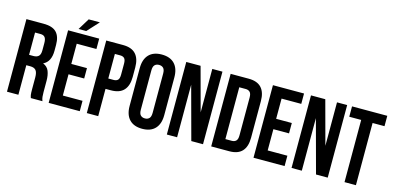

<svg xmlns="http://www.w3.org/2000/svg" viewBox="-75 -1315 3679 1789"><g transform="rotate(15 1764.5 -420.0)"><path d="M270 0Q268 -7 266 -13Q264 -19 262.5 -28Q261 -37 260.5 -51Q260 -65 260 -86V-196Q260 -245 243 -265Q226 -285 188 -285H150V0H40V-700H206Q292 -700 330.5 -660Q369 -620 369 -539V-484Q369 -376 297 -342Q339 -325 354.5 -286.5Q370 -248 370 -193V-85Q370 -59 372 -39.5Q374 -20 382 0ZM150 -600V-385H193Q224 -385 241.5 -401Q259 -417 259 -459V-528Q259 -566 245.5 -583Q232 -600 203 -600Z M552 -405H703V-305H552V-100H742V0H442V-700H742V-600H552ZM709 -848 607 -737H533L601 -848Z M972 -700Q1055 -700 1095.5 -656Q1136 -612 1136 -527V-436Q1136 -351 1095.5 -307Q1055 -263 972 -263H920V0H810V-700ZM920 -600V-363H972Q998 -363 1012 -377Q1026 -391 1026 -429V-534Q1026 -572 1012 -586Q998 -600 972 -600Z M1288 -161Q1288 -123 1303.5 -107.5Q1319 -92 1345 -92Q1371 -92 1386.5 -107.5Q1402 -123 1402 -161V-539Q1402 -577 1386.5 -592.5Q1371 -608 1345 -608Q1319 -608 1303.5 -592.5Q1288 -577 1288 -539ZM1178 -532Q1178 -617 1221 -662.5Q1264 -708 1345 -708Q1426 -708 1469 -662.5Q1512 -617 1512 -532V-168Q1512 -83 1469 -37.5Q1426 8 1345 8Q1264 8 1221 -37.5Q1178 -83 1178 -168Z M1681 -507V0H1582V-700H1720L1833 -281V-700H1931V0H1818Z M2010 -700H2184Q2267 -700 2307.5 -656Q2348 -612 2348 -527V-173Q2348 -88 2307.5 -44Q2267 0 2184 0H2010ZM2120 -600V-100H2182Q2208 -100 2223 -115Q2238 -130 2238 -168V-532Q2238 -570 2223 -585Q2208 -600 2182 -600Z M2528 -405H2679V-305H2528V-100H2718V0H2418V-700H2718V-600H2528Z M2884 -507V0H2785V-700H2923L3036 -281V-700H3134V0H3021Z M3181 -700H3521V-600H3406V0H3296V-600H3181Z"/></g></svg>

Font: BebasNeueW01-Regular
Style: Regular
Weight: 400
Designer: Ryoichi Tsunekawa
Foundry: Ryoichi Tsunekawa
Version: Version 1.30